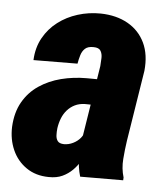

<svg xmlns="http://www.w3.org/2000/svg" viewBox="-45 -579 544 630"><g transform="rotate(5 227.5 -264.5)"><path d="M237.3 -127.4 275.4 -366.7Q276.4 -379.9 276.9 -393.6Q277.3 -407.2 271.5 -417Q265.6 -426.8 248 -426.8Q229.5 -427.2 220.2 -418.7Q210.9 -410.2 206.8 -396.5Q202.6 -382.8 200.2 -368.2L55.2 -367.2Q57.1 -408.7 75 -440.7Q92.8 -472.7 121.6 -494.6Q150.4 -516.6 186.5 -527.8Q222.7 -539.1 261.7 -538.6Q314 -537.6 351.8 -516.1Q389.6 -494.6 408 -455.8Q426.3 -417 420.9 -363.8L383.8 -130.4Q379.4 -101.1 377 -69.6Q374.5 -38.1 383.3 -9.3L382.8 0L241.2 0.5Q231.9 -30.3 232.4 -63Q232.9 -95.7 237.3 -127.4ZM288.6 -322.8 274.4 -237.8 235.8 -238.3Q217.3 -237.8 202.9 -230.7Q188.5 -223.6 178 -211.7Q167.5 -199.7 161.4 -184.3Q155.3 -168.9 152.8 -151.4Q151.4 -139.6 151.9 -128.2Q152.3 -116.7 158 -109.1Q163.6 -101.6 178.7 -101.1Q194.3 -101.1 208.7 -108.2Q223.1 -115.2 232.9 -127Q242.7 -138.7 244.6 -154.8L261.7 -94.2Q252.9 -73.7 242.2 -54.7Q231.4 -35.6 216.8 -21Q202.1 -6.3 183.3 2.4Q164.6 11.2 138.2 10.7Q95.2 10.3 64.5 -11Q33.7 -32.2 18.3 -66.9Q2.9 -101.6 4.4 -143.1Q6.8 -190.9 26.4 -225.1Q45.9 -259.3 78.1 -281Q110.4 -302.7 150.6 -313Q190.9 -323.2 234.4 -323.2Z"/></g></svg>

Font: Roboto Condensed ExtraBold
Style: Italic
Weight: 800
Italic angle: -12°
Designer: Christian Robertson
Foundry: Google
Version: Version 3.008; 2023